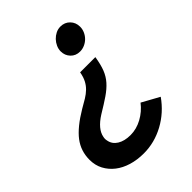

<svg xmlns="http://www.w3.org/2000/svg" viewBox="-207 -816 928 928"><g transform="rotate(-45 257.0 -351.5)"><path d="M166 -355Q191 -369 210.5 -381Q230 -393 244.5 -407Q259 -421 269 -440Q279 -459 284 -487H388Q381 -442 369.5 -413Q358 -384 338 -361.5Q318 -339 288 -318.5Q258 -298 213 -271Q151 -232 143 -187Q140 -174 143 -162Q148 -133 174.5 -116.5Q201 -100 242 -100Q283 -100 321.5 -121Q360 -142 387 -177Q410 -165 431.5 -152.5Q453 -140 476 -128Q431 -64 364.5 -28Q298 8 225 8Q180 8 142 -3.5Q104 -15 76.5 -36.5Q49 -58 33 -88Q17 -118 17 -156Q17 -216 52 -262Q87 -308 166 -355ZM355 -558Q326 -558 307.5 -577.5Q289 -597 289 -625Q289 -641 296 -656.5Q303 -672 314.5 -684Q326 -696 341 -703.5Q356 -711 373 -711Q402 -711 421 -691.5Q440 -672 440 -643Q440 -626 433 -610.5Q426 -595 414.5 -583.5Q403 -572 387.5 -565Q372 -558 355 -558Z"/></g></svg>

Font: Rosa Sans SemiBold
Style: Italic
Weight: 600
Italic angle: -12°
Designer: Pentagram / MCKL
Foundry: Pentagram / MCKL
Version: Version 1.005;September 16, 2019;FontCreator 11.5.0.2425 64-